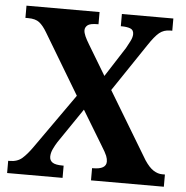

<svg xmlns="http://www.w3.org/2000/svg" viewBox="-51 -764 789 814"><g transform="rotate(5 343.0 -357.0)"><path d="M9 0V-52H15Q48 -52 68.5 -70Q89 -88 112 -121L275 -352L121 -609Q105 -636 88.5 -649Q72 -662 41 -662H29V-714H340V-662H336Q304 -662 293.5 -653Q283 -644 283 -632Q283 -621 289.5 -606.5Q296 -592 307 -574L384 -446L465 -572Q473 -586 481.5 -603Q490 -620 490 -633Q490 -651 475.5 -656.5Q461 -662 439 -662H435V-714H654V-662H645Q618 -662 599 -646.5Q580 -631 553 -590L418 -389L589 -105Q609 -75 627.5 -63.5Q646 -52 664 -52H676V0H366V-52H370Q426 -52 426 -85Q426 -96 421 -109Q416 -122 396 -154L310 -296L210 -149Q201 -135 193 -118Q185 -101 185 -85Q185 -69 197.5 -60.5Q210 -52 241 -52H245V0Z"/></g></svg>

Font: Noto Serif Lao SemiCondensed
Style: Bold
Weight: 700
Width: 4
Designer: Monotype Design Team
Foundry: Monotype Imaging Inc.
Version: Version 2.003; ttfautohint (v1.8.4.7-5d5b)